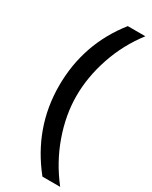

<svg xmlns="http://www.w3.org/2000/svg" viewBox="-231 -757 793 1002"><g transform="rotate(30 165.5 -255.5)"><path d="M224 196Q62 -7 62 -259Q62 -511 217 -707H323Q246 -607 206.5 -489.5Q167 -372 167 -258Q167 -144 209 -25Q251 94 331 196Z"/></g></svg>

Font: Hind Medium
Style: Regular
Weight: 500
Designer: Manushi Parikh, Satya Rajpurohit
Foundry: Indian Type Foundry
Version: Version 1.201;PS 1.0;hotconv 1.0.78;makeotf.lib2.5.61930; tt